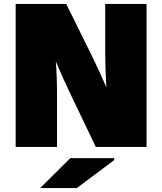

<svg xmlns="http://www.w3.org/2000/svg" viewBox="-20 -750 828 980"><path d="M728 -730V0H469L333 -284Q309 -334 265 -436Q271 -360 271 -265V0H60V-730H318L449 -465Q490 -381 523 -304Q517 -403 517 -485V-730ZM185 210 339 57H563V67L372 210Z"/></svg>

Font: Nacelle Black
Style: Regular
Weight: 900
Designer: Sora Sagano
Foundry: Sora Sagano
Version: Version 1.000;FEAKit 1.0